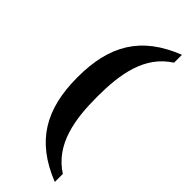

<svg xmlns="http://www.w3.org/2000/svg" viewBox="-292 -798 963 963"><g transform="rotate(45 190.0 -316.0)"><path d="M348 135V78C219 -5 196 -159 196 -318C196 -476 219 -629 348 -711V-767C139 -685 57 -542 57 -318C57 -92 139 52 348 135Z"/></g></svg>

Font: Noto Serif Tamil SemiBold
Style: Regular
Weight: 600
Designer: Indian Type Foundry, Tom Grace, and the Monotype Design Team
Foundry: Monotype Imaging Inc.
Version: Version 2.004